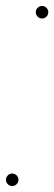

<svg xmlns="http://www.w3.org/2000/svg" viewBox="-47 -619 182 644"><path d="M-6 5Q-14.5 5 -20.8 -1.2Q-27 -7.5 -27 -16Q-27 -24.5 -20.8 -30.8Q-14.5 -37 -6 -37Q2.5 -37 8.8 -30.8Q15 -24.5 15 -16Q15 -7.5 8.8 -1.2Q2.5 5 -6 5ZM94 -557Q85.5 -557 79.2 -563.2Q73 -569.5 73 -578Q73 -586.5 79.2 -592.8Q85.5 -599 94 -599Q102.5 -599 108.8 -592.8Q115 -586.5 115 -578Q115 -569.5 108.8 -563.2Q102.5 -557 94 -557Z"/></svg>

Font: Anybody UltraCondensed Thin
Style: Italic
Weight: 100
Width: 1
Italic angle: -10°
Designer: Tyler Finck
Foundry: Etcetera Type Company
Version: Version 1.010; ttfautohint (v1.8.3) -l 8 -r 50 -G 200 -x 14 